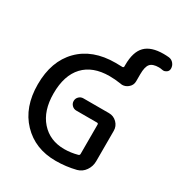

<svg xmlns="http://www.w3.org/2000/svg" viewBox="-218 -1120 1176 1257"><g transform="rotate(30 370.5 -492.0)"><path d="M651.4 -971.7Q671.9 -971.7 692.4 -969.7Q713.9 -966.8 727.5 -950.2Q741.2 -933.6 741.2 -912.1Q741.2 -893.6 726.6 -883.8Q715.8 -876 703.1 -876Q699.2 -876 694.3 -877Q680.7 -879.9 668.9 -879.9Q622.1 -879.9 603.5 -857.9Q585 -835.9 585 -779.3V-726.6Q585 -695.3 559.6 -675.8Q540 -660.2 515.6 -660.2Q509.8 -660.2 502.9 -662.1Q459 -668.9 418 -668.9Q292 -668.9 224.1 -596.7Q156.2 -524.4 156.2 -387.7Q156.2 -256.8 222.7 -181.6Q289.1 -106.4 398.4 -106.4Q448.2 -106.4 498 -120.1Q507.8 -123 507.8 -132.8V-354.5Q507.8 -364.3 498 -364.3H341.8Q322.3 -364.3 308.6 -377.9Q294.9 -391.6 294.9 -410.6Q294.9 -429.7 308.6 -443.4Q322.3 -457 341.8 -457H535.2Q570.3 -457 595.2 -432.1Q620.1 -407.2 620.1 -372.1V-142.6Q620.1 -103.5 598.1 -71.8Q576.2 -40 540 -30.3Q465.8 -11.7 387.7 -11.7Q232.4 -11.7 134.8 -113.8Q37.1 -215.8 37.1 -387.7Q37.1 -562.5 136.2 -663.1Q235.4 -763.7 408.2 -763.7Q442.4 -763.7 460 -762.7Q463.9 -762.7 466.8 -765.1Q469.7 -767.6 469.7 -771.5V-784.2Q469.7 -881.8 513.7 -926.8Q557.6 -971.7 651.4 -971.7Z"/></g></svg>

Font: Gen Jyuu GothicX Medium
Style: Regular
Weight: 500
Designer: Ryoko NISHIZUKA (kana &amp; ideographs); Paul D. Hunt (Latin, Greek &amp; Cyrillic); Wenlong ZHANG (bopomofo); Sandoll C
Version: Version 1.058.20140828